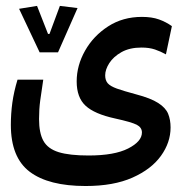

<svg xmlns="http://www.w3.org/2000/svg" viewBox="-20 -454 626 648"><path d="M269 173.8Q144 173.8 80.3 125.7Q16.6 77.6 16.6 -32.7Q16.6 -70.3 21.7 -107.7Q26.9 -145 39.1 -185.1H126Q119.6 -143.6 115.7 -114.5Q111.8 -85.4 111.8 -52.2Q111.8 -4.9 126.7 21.7Q141.6 48.3 178.2 59.6Q214.8 70.8 278.8 70.8Q366.2 70.8 412.6 47.1Q459 23.4 459 -6.8Q459 -23.9 441.4 -33Q423.8 -42 368.2 -54.2Q298.8 -69.3 268.8 -97.2Q238.8 -125 238.8 -179.2Q238.8 -232.9 267.1 -283Q295.4 -333 345 -365Q394.5 -397 459 -397Q492.7 -397 516.6 -388.4Q540.5 -379.9 560.1 -365.7L540 -270.5Q522.5 -280.3 503.2 -286.9Q483.9 -293.5 457.5 -293.5Q417.5 -293.5 390.1 -278.1Q362.8 -262.7 348.9 -241Q335 -219.2 335 -199.7Q335 -183.1 343.5 -173.1Q352.1 -163.1 374.5 -155Q397 -147 439 -135.7Q488.8 -122.6 513.9 -106.4Q539.1 -90.3 547.4 -70.1Q555.7 -49.8 555.7 -23.9Q555.7 26.9 523.2 72Q490.7 117.2 427 145.5Q363.3 173.8 269 173.8ZM113.8 -277.3 44.4 -424.3 105 -434.1 142.1 -339.4H147L182.1 -434.1L241.7 -426.8L175.8 -277.3Z"/></svg>

Font: CaskaydiaMono NF
Style: Regular
Weight: 400
Designer: Aaron Bell
Foundry: Saja Typeworks
Version: Version 2111.001; ttfautohint (v1.8.4);Nerd Fonts 3.1.1